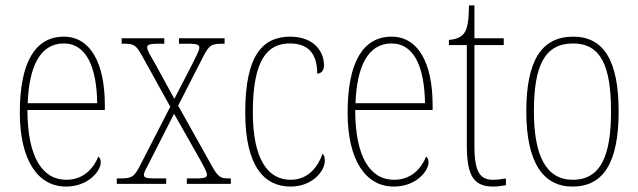

<svg xmlns="http://www.w3.org/2000/svg" viewBox="-20 -677 2351 707"><path d="M223 10C306 10 351 -48 351 -79C351 -91 347 -97 342 -100C324 -56 287 -15 224 -15C136 -15 81 -99 81 -272H366V-291C366 -446 312 -542 215 -542C111 -542 53 -450 53 -262C53 -88 119 10 223 10ZM338 -297H82C87 -431 127 -517 215 -517C299 -517 336 -428 338 -297Z M410 0H592V-20H547C515 -20 510 -24 510 -34C510 -44 521 -60 536 -91L621 -258L714 -94C731 -63 742 -44 742 -34C742 -25 738 -20 700 -20H668V0H830V-20H825C791 -20 784 -24 759 -68L636 -288L728 -468C751 -513 760 -516 802 -516H807V-536H639V-516H672C710 -516 714 -511 714 -501C714 -491 703 -472 688 -441L622 -313L551 -443C534 -472 522 -492 522 -502C522 -511 526 -516 564 -516H585V-536H428V-516H436C473 -516 481 -512 505 -468L607 -284L497 -70C474 -24 464 -20 422 -20H410Z M1050 10C1131 10 1176 -48 1176 -84C1176 -98 1174 -105 1168 -111C1151 -64 1116 -15 1050 -15C966 -15 911 -91 911 -264C911 -459 966 -517 1047 -517C1119 -517 1148 -475 1148 -406C1161 -406 1173 -415 1173 -436C1173 -494 1129 -542 1049 -542C950 -542 883 -478 883 -263C883 -62 955 10 1050 10Z M1430 10C1513 10 1558 -48 1558 -79C1558 -91 1554 -97 1549 -100C1531 -56 1494 -15 1431 -15C1343 -15 1288 -99 1288 -272H1573V-291C1573 -446 1519 -542 1422 -542C1318 -542 1260 -450 1260 -262C1260 -88 1326 10 1430 10ZM1545 -297H1289C1294 -431 1334 -517 1422 -517C1506 -517 1543 -428 1545 -297Z M1797 10C1810 10 1826 8 1843 5V-20C1825 -17 1813 -15 1795 -15C1749 -15 1727 -42 1727 -138V-511H1835V-536H1727V-657H1707C1706 -605 1703 -571 1687 -552C1677 -540 1659 -532 1633 -530V-511H1699V-141C1699 -27 1726 10 1797 10Z M2088 10C2200 10 2258 -75 2258 -267C2258 -452 2204 -542 2091 -542C1973 -542 1918 -452 1918 -267C1918 -77 1981 10 2088 10ZM2089 -15C1991 -15 1946 -104 1946 -267C1946 -434 1985 -517 2090 -517C2192 -517 2230 -435 2230 -267C2230 -107 2194 -15 2089 -15Z"/></svg>

Font: Noto Serif Myanmar Condensed Thin
Style: Regular
Weight: 100
Width: 3
Designer: Ben Mitchell and the Monotype Design Team
Foundry: Monotype Imaging Inc.
Version: Version 2.106